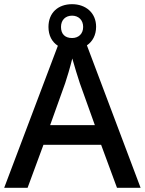

<svg xmlns="http://www.w3.org/2000/svg" viewBox="-20 -899 694 919"><path d="M540 0H653L396 -682C423 -700 440 -731 440 -771C440 -838 390 -879 325 -879C258 -879 212 -838 212 -770C212 -729 229 -698 257 -680L0 0H112L188 -206H464ZM325 -717C290 -717 272 -737 272 -770C272 -804 294 -824 325 -824C355 -824 378 -804 378 -770C378 -737 356 -717 325 -717ZM362 -501 434 -300H220L292 -501C300 -524 316 -578 326 -619C334 -589 355 -522 362 -501Z"/></svg>

Font: Noto Sans Bamum Medium
Style: Regular
Weight: 500
Designer: Monotype Design Team
Foundry: Monotype Imaging Inc.
Version: Version 2.002